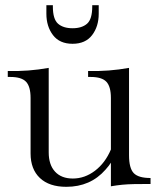

<svg xmlns="http://www.w3.org/2000/svg" viewBox="-20 -710 611 741"><path d="M236 11Q170 11 134 -23Q98 -57 98 -118V-332Q98 -376 80.5 -394.5Q63 -413 20 -413H10V-436Q51 -435 90 -438Q129 -441 168 -448V-122Q168 -74 192.5 -47.5Q217 -21 261 -21Q307 -21 346.5 -51Q386 -81 408 -133L432 -128Q422 -104 411 -86.5Q400 -69 387 -55Q329 11 236 11ZM408 9V-332Q408 -376 390.5 -394.5Q373 -413 330 -413H320V-436Q361 -435 400 -438Q439 -441 478 -448V-111Q478 -61 496 -42Q514 -23 561 -23V0Q523 0 497.5 0.5Q472 1 451.5 3Q431 5 408 9ZM260 -541Q210 -541 184.5 -574.5Q159 -608 159 -657V-690H184V-685Q184 -636 204 -618.5Q224 -601 260 -601Q296 -601 316 -618.5Q336 -636 336 -685V-690H361V-657Q361 -608 335.5 -574.5Q310 -541 260 -541Z"/></svg>

Font: Baskervville
Style: Regular
Weight: 400
Designer: Alexis Faudot, Rémi Forte, Morgane Pierson, Rafael Ribas, Tanguy Vanlaeys, Rosalie Wagner, Thomas Huot-Marchand
Foundry: ANRT
Version: Version 1.100